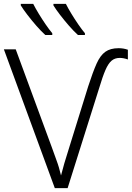

<svg xmlns="http://www.w3.org/2000/svg" viewBox="-20 -968 678 988"><path d="M596 -670Q571 -670 554 -655.5Q537 -641 522.5 -607.5Q508 -574 491 -517L328 0H262L0 -714H61L247 -209Q260 -172 269 -148Q278 -124 283.5 -105Q289 -86 294 -65Q302 -96 311 -127.5Q320 -159 338 -215L434 -524Q458 -598 477 -640.5Q496 -683 522 -701.5Q548 -720 590 -720Q616 -720 638 -712V-662Q616 -670 596 -670ZM319 -948Q330 -926 347 -898Q364 -870 382.5 -843Q401 -816 417 -797V-788H381Q359 -808 335 -835.5Q311 -863 289.5 -891Q268 -919 255 -940V-948ZM151 -948Q162 -926 179 -898Q196 -870 214.5 -843Q233 -816 249 -797V-788H213Q191 -808 167 -835.5Q143 -863 121.5 -891Q100 -919 87 -940V-948Z"/></svg>

Font: BC Sans Light
Style: Regular
Weight: 300
Designer: Monotype Design Team
Foundry: Monotype Imaging Inc.
Version: Version 2.000;GOOG;noto-source:20170915:90ef993387c0